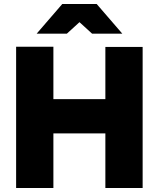

<svg xmlns="http://www.w3.org/2000/svg" viewBox="-20 -933 788 953"><path d="M503 0V-700H688V0ZM60 0V-701H245V0ZM187 -271V-441H611V-271ZM437 -766 290 -900V-913H460L587 -766ZM162 -766 289 -913H459V-900L312 -766Z"/></svg>

Font: Figtree Black
Style: Regular
Weight: 900
Designer: Erik Kennedy
Foundry: Erik Kennedy
Version: Version 2.001;gftools[0.9.30]